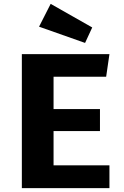

<svg xmlns="http://www.w3.org/2000/svg" viewBox="-20 -973 640 993"><path d="M257 -409H497V-295H257V-118H546V0H93V-693H546L529 -576H257ZM457 -831 420 -751 182 -835 242 -953Z"/></svg>

Font: Fira Mono
Style: Bold
Weight: 700
Monospace: yes
Designer: Carrois Corporate & Edenspiekermann AG
Foundry: Carrois Corporate GbR & Edenspiekermann AG
Version: Version 3.206